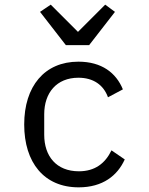

<svg xmlns="http://www.w3.org/2000/svg" viewBox="-20 -793 640 825"><path d="M318 12C422 12 485 -39 516 -108L459 -147C432 -91 388 -57 319 -57C222 -57 170 -122 170 -214V-302C170 -394 223 -459 317 -459C381 -459 425 -428 444 -375L508 -409C479 -480 417 -528 317 -528C171 -528 84 -422 84 -258C84 -95 169 12 318 12ZM363 -599 474 -742 432 -773 315 -656 198 -773 152 -742 263 -599Z"/></svg>

Font: IBM Mono
Style: Regular
Weight: 400
Monospace: yes
Designer: Mike Abbink, Paul van der Laan, Pieter van Rosmalen
Foundry: Bold Monday
Version: Version 2.3